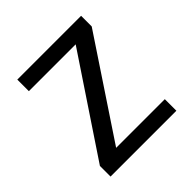

<svg xmlns="http://www.w3.org/2000/svg" viewBox="-144 -619 728 728"><g transform="rotate(-45 220.0 -255.0)"><path d="M43 0V-57L304 -448H53V-510H395V-453L135 -62H396V0Z"/></g></svg>

Font: Saira SemiCondensed
Style: Regular
Weight: 400
Width: 4
Designer: Hector Gatti with collaboration of the Omnibus-Type team
Foundry: Omnibus-Type
Version: Version 1.101